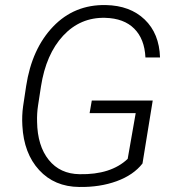

<svg xmlns="http://www.w3.org/2000/svg" viewBox="-20 -741 708 771"><path d="M552.2 -84.5Q516.1 -38.1 448.5 -13.4Q380.9 11.2 297.9 9.8Q198.7 8.8 137.2 -58.1Q75.7 -125 69.8 -236.3Q67.4 -276.4 72.8 -314.5L85 -395.5Q107.9 -544.9 193.1 -634Q278.3 -723.1 404.8 -720.7Q502.4 -718.8 561 -662.6Q619.6 -606.4 622.6 -510.3H564Q560.5 -584.5 519 -626Q477.5 -667.5 402.3 -669.4Q302.7 -671.9 233.6 -597.7Q164.6 -523.4 144.5 -393.6L132.8 -317.4Q127.9 -285.6 128.9 -252Q130.4 -155.3 175.8 -98.9Q221.2 -42.5 299.8 -41.5Q425.3 -39.1 492.7 -103L524.9 -286.6H339.8L348.6 -337.4H593.3Z"/></svg>

Font: Roboto Light
Style: Italic
Weight: 300
Italic angle: -12°
Designer: Google
Version: Version 2.134; 2016; ttfautohint (v1.6)